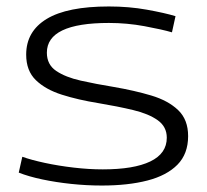

<svg xmlns="http://www.w3.org/2000/svg" viewBox="-20 -564 641 594"><path d="M38 -30 49 -79Q77 -69 119 -60Q161 -51 208 -45.5Q255 -40 298 -40Q394 -40 445 -64.5Q496 -89 496 -138Q496 -172 468 -192Q440 -212 392 -223.5Q344 -235 284 -245Q222 -255 171.5 -271Q121 -287 91 -316Q61 -345 61 -395Q61 -467 124.5 -505.5Q188 -544 317 -544Q379 -544 434.5 -534Q490 -524 523 -514L512 -464Q481 -473 427 -483Q373 -493 317 -493Q125 -493 125 -401Q125 -364 154 -344.5Q183 -325 230 -314.5Q277 -304 332 -295Q396 -284 448 -268.5Q500 -253 531 -223.5Q562 -194 562 -143Q562 -88 529 -54.5Q496 -21 436 -5.5Q376 10 295 10Q248 10 200.5 5Q153 0 110.5 -9Q68 -18 38 -30Z"/></svg>

Font: Georama Extended Light
Style: Regular
Weight: 300
Width: 7
Designer: Jean-Baptiste Levee
Foundry: Production Type
Version: Version 1.000